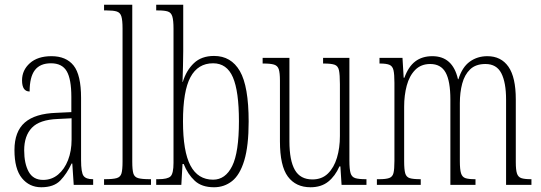

<svg xmlns="http://www.w3.org/2000/svg" viewBox="-20 -780 2283 810"><path d="M154 10Q104 10 72.5 -28.5Q41 -67 41 -147Q41 -225 84.5 -263Q128 -301 218 -304L281 -307V-371Q281 -446 261.5 -479.5Q242 -513 195 -513Q149 -513 127 -484Q105 -455 105 -394Q73 -394 73 -441Q73 -484 106 -513.5Q139 -543 197 -543Q259 -543 290.5 -503.5Q322 -464 322 -367V-105Q322 -52 332.5 -38Q343 -24 371 -24H373V0H291L285 -90H282Q262 -47 234.5 -18.5Q207 10 154 10ZM162 -21Q198 -21 225 -43.5Q252 -66 267 -104.5Q282 -143 282 -191V-281L223 -278Q147 -275 114.5 -241Q82 -207 82 -146Q82 -90 101 -55.5Q120 -21 162 -21Z M419 0V-24H423Q456 -24 472 -28.5Q488 -33 492.5 -48.5Q497 -64 497 -98V-660Q497 -695 492 -711Q487 -727 472.5 -731.5Q458 -736 431 -736H419V-760H538V-98Q538 -64 542.5 -48.5Q547 -33 563 -28.5Q579 -24 612 -24H617V0Z M883 10Q831 10 801.5 -17.5Q772 -45 755 -88H750L745 0H639V-24H648Q687 -24 699.5 -36Q712 -48 712 -93V-659Q712 -694 707 -710.5Q702 -727 688 -731.5Q674 -736 647 -736H639V-760H753V-564Q753 -538 752 -501.5Q751 -465 750 -434H751Q766 -483 798 -513.5Q830 -544 883 -544Q955 -544 992 -480Q1029 -416 1029 -267Q1029 -164 1010.5 -103Q992 -42 959 -16Q926 10 883 10ZM879 -22Q931 -22 959.5 -79.5Q988 -137 988 -269Q988 -395 962.5 -454Q937 -513 879 -513Q815 -513 783.5 -454.5Q752 -396 752 -268Q752 -141 783.5 -81.5Q815 -22 879 -22Z M1290 10Q1228 10 1194.5 -35Q1161 -80 1161 -184V-440Q1161 -473 1156 -488Q1151 -503 1136 -507.5Q1121 -512 1092 -512H1088V-536H1201V-184Q1201 -103 1224 -63Q1247 -23 1298 -23Q1338 -23 1363.5 -48Q1389 -73 1401.5 -114.5Q1414 -156 1414 -206V-425Q1414 -465 1410 -483.5Q1406 -502 1391.5 -507Q1377 -512 1346 -512H1343V-536H1454V-103Q1454 -66 1459 -49.5Q1464 -33 1479 -28.5Q1494 -24 1523 -24H1526V0H1421L1416 -78H1412Q1394 -37 1364.5 -13.5Q1335 10 1290 10Z M1570 0V-24H1580Q1608 -24 1622 -29Q1636 -34 1640 -50Q1644 -66 1644 -101V-431Q1644 -467 1640 -484Q1636 -501 1623 -506.5Q1610 -512 1583 -512H1581V-536H1678L1683 -452H1686Q1703 -499 1732 -521Q1761 -543 1804 -543Q1890 -543 1912 -446H1914Q1930 -497 1962 -520Q1994 -543 2036 -543Q2094 -543 2125 -498.5Q2156 -454 2156 -361V-96Q2156 -63 2161 -48Q2166 -33 2179.5 -28.5Q2193 -24 2220 -24H2222V0H2115V-360Q2115 -432 2095 -471Q2075 -510 2028 -510Q1987 -510 1963.5 -487.5Q1940 -465 1930 -427.5Q1920 -390 1920 -345V-100Q1920 -65 1925 -49Q1930 -33 1943.5 -28.5Q1957 -24 1983 -24H1986V0H1880V-360Q1880 -438 1860 -474Q1840 -510 1795 -510Q1756 -510 1731.5 -485Q1707 -460 1696 -419Q1685 -378 1685 -330V-100Q1685 -65 1689.5 -49Q1694 -33 1708.5 -28.5Q1723 -24 1753 -24H1755V0Z"/></svg>

Font: Noto Serif Ethiopic ExtraCondensed ExtraLight
Style: Regular
Weight: 200
Width: 2
Designer: Monotype Design Team
Foundry: Monotype Imaging Inc.
Version: Version 2.102; ttfautohint (v1.8.4.7-5d5b)